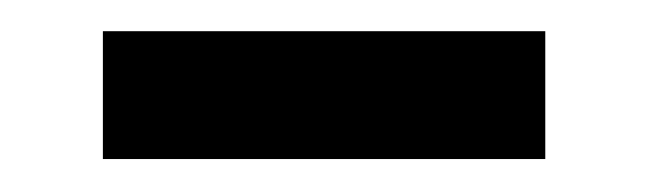

<svg xmlns="http://www.w3.org/2000/svg" viewBox="-20 -304 406 120"><path d="M44.3 -204.6H320.8V-284.5H44.3Z"/></svg>

Font: Saysettha
Style: Regular
Weight: 400
Designer: John M. Durdin
Foundry: Lao Script for Windows
Version: Version 2.201